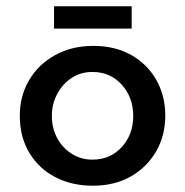

<svg xmlns="http://www.w3.org/2000/svg" viewBox="-20 -581 589 611"><path d="M43 -213Q43 -276 73 -326.5Q103 -377 156 -406Q209 -435 277 -435Q346 -435 397.5 -406Q449 -377 477.5 -326.5Q506 -276 506 -213Q506 -150 477 -99.5Q448 -49 396.5 -19.5Q345 10 275 10Q209 10 156.5 -17Q104 -44 73.5 -94.5Q43 -145 43 -213ZM145 -212Q145 -173 162 -141.5Q179 -110 208.5 -91.5Q238 -73 274 -73Q331 -73 367.5 -113Q404 -153 404 -212Q404 -271 367.5 -311.5Q331 -352 274 -352Q237 -352 208 -333Q179 -314 162 -282Q145 -250 145 -212ZM152 -561H399V-490H152Z"/></svg>

Font: Reem Kufi
Style: Regular
Weight: 400
Designer: Khaled Hosny
Version: Version 1.6